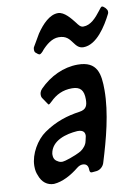

<svg xmlns="http://www.w3.org/2000/svg" viewBox="-94 -919 723 989"><g transform="rotate(-10 267.5 -424.5)"><path d="M508 -850C506 -850 504 -848 500 -844L490 -831C464 -797 435 -765 397 -765C382 -765 374 -776 363 -791C344 -815 313 -856 279 -856C236 -856 196 -815 165 -769C156 -754 147 -738 137 -721C134 -716 130 -710 127 -704C126 -702 125 -697 125 -692V-689C125 -686 126 -679 131 -675L140 -668H139C145 -664 148 -663 151 -663C153 -663 156 -665 161 -669L171 -679H170C195 -707 226 -733 261 -733C301 -733 315 -713 330 -693C342 -677 354 -660 379 -660C448 -660 503 -748 533 -808C535 -811 535 -815 535 -819V-821C535 -831 518 -850 508 -850ZM132 -487C120 -475 119 -462 119 -457V-456C119 -448 121 -442 125 -437L146 -406C149 -402 151 -400 151 -400C153 -400 159 -404 168 -413C199 -444 235 -462 283 -462C328 -462 344 -440 344 -394C344 -362 337 -341 300 -336C236 -327 174 -308 112 -265C64 -232 24 -163 23 -104V-98C23 -81 26 -65 32 -52C45 -13 73 7 107 7C153 4 201 -23 239 -54C249 -62 259 -66 269 -66C288 -66 298 -55 298 -34C298 -23 302 -18 307 -18H312L334 -20C353 -22 371 -38 376 -58C411 -172 447 -304 447 -424C447 -508 437 -577 333 -577C259 -577 187 -543 132 -487ZM305 -181V-182C302 -163 286 -145 271 -135C236 -115 181 -98 171 -98C161 -98 153 -100 147 -104L150 -103C133 -110 125 -122 125 -141V-147C135 -216 215 -236 271 -240H275C299 -240 311 -230 311 -211C311 -207 310 -203 309 -199Z"/></g></svg>

Font: Bangerz
Style: Regular
Weight: 400
Designer: vernon adams
Foundry: Vernon Adams
Version: Version 2.10;December 28, 2023;FontCreator 13.0.0.2683 64-bi